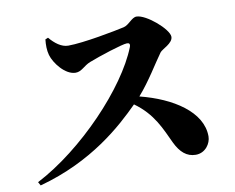

<svg xmlns="http://www.w3.org/2000/svg" viewBox="-80 -827 1159 948"><g transform="rotate(-10 500.0 -353.5)"><path d="M198 -690C195 -663 195 -636 202 -611C214 -569 265 -502 317 -502C348 -502 363 -529 397 -542C445 -561 567 -601 591 -601C602 -601 608 -596 602 -580C527 -389 276 -124 40 -2L50 16C319 -57 481 -206 573 -298C665 -232 694 -154 730 -78C754 -29 785 0 831 0C879 0 908 -43 908 -79C908 -202 769 -291 606 -332C665 -399 712 -480 747 -528C758 -543 813 -562 813 -595C813 -633 709 -723 660 -723C636 -723 616 -688 589 -682C545 -672 381 -640 304 -640C270 -640 238 -665 212 -696Z"/></g></svg>

Font: Noto Serif CJK HK Black
Style: Regular
Weight: 900
Designer: Ryoko NISHIZUKA 西塚涼子 (kana & ideographs); Frank Grießhammer (Latin, Greek & Cyrillic); Wenlong ZHANG 张文龙 (bopomofo); San
Foundry: Adobe
Version: Version 2.001;hotconv 1.1.0;makeotfexe 2.6.0